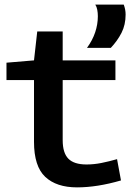

<svg xmlns="http://www.w3.org/2000/svg" viewBox="-20 -800 563 830"><path d="M313 10Q224 10 175.5 -35.5Q127 -81 127 -187V-454H8V-529L127 -539L141 -664H251V-539H479V-454H251V-194Q251 -139 275.5 -114Q300 -89 354 -89Q386 -89 418.5 -95.5Q451 -102 486 -112L503 -20Q400 10 313 10ZM356 -593Q380 -626 391.5 -660.5Q403 -695 403 -730Q403 -744 400.5 -757.5Q398 -771 392 -780H515Q519 -769 521 -758.5Q523 -748 523 -737Q523 -693 505.5 -658.5Q488 -624 459 -593Z"/></svg>

Font: Georama Extended Medium
Style: Regular
Weight: 500
Width: 7
Designer: Jean-Baptiste Levee
Foundry: Production Type
Version: Version 1.000